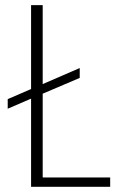

<svg xmlns="http://www.w3.org/2000/svg" viewBox="-20 -722 463 742"><path d="M100.1 -702.1H145V-397L288.1 -459V-420.9L145 -359.9V-36.1H405.8V0H100.1V-340.8L9.8 -301.8V-338.9L100.1 -377.9Z"/></svg>

Font: SVN-Poppins ExtraLight
Style: Regular
Weight: 200
Designer: Ninad Kale (Devanagari), Jonny Pinhorn (Latin)
Foundry: Indian Type Foundry
Version: Version 3.002 2017